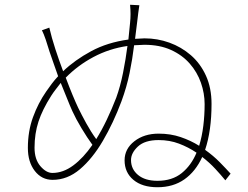

<svg xmlns="http://www.w3.org/2000/svg" viewBox="-20 -788 1040 806"><path d="M515 -595Q439 -584 373 -549Q307 -514 256 -462Q271 -422 284.5 -389.5Q298 -357 308 -336Q322 -307 342 -270.5Q362 -234 384 -204Q407 -241 428 -285Q449 -329 468 -378Q485 -425 496.5 -482.5Q508 -540 515 -595ZM187 -672Q197 -629 212.5 -581.5Q228 -534 245 -489Q294 -536 362.5 -573Q431 -610 519 -622L526 -692Q528 -711 528 -729Q528 -747 526 -768L565 -766Q563 -755 560.5 -734.5Q558 -714 556 -697L547 -625L587 -627Q641 -627 691 -609Q741 -591 781 -556.5Q821 -522 844.5 -470.5Q868 -419 868 -352Q868 -239 841 -159Q876 -134 902.5 -107Q929 -80 948 -59L926 -31Q908 -53 884 -79Q860 -105 829 -129Q801 -68 754 -35Q707 -2 641 -2Q577 -2 540 -33Q503 -64 503 -115Q503 -163 544 -195Q585 -227 646 -227Q696 -227 738.5 -212.5Q781 -198 816 -176Q828 -215 833.5 -260Q839 -305 839 -351Q839 -396 823.5 -440.5Q808 -485 776.5 -521Q745 -557 697.5 -578.5Q650 -600 586 -600L543 -598Q536 -540 524 -481.5Q512 -423 490 -363Q456 -272 412 -197Q368 -122 315.5 -77.5Q263 -33 201 -33Q155 -33 126 -70.5Q97 -108 97 -167Q97 -237 118.5 -296Q140 -355 174 -404Q185 -420 197 -436Q209 -452 224 -468Q214 -497 204.5 -523.5Q195 -550 188 -571Q180 -598 172 -621.5Q164 -645 156 -661ZM805 -147Q771 -170 731.5 -185Q692 -200 646 -200Q588 -200 559 -173Q530 -146 530 -116Q530 -78 559.5 -53.5Q589 -29 641 -29Q703 -29 743 -61.5Q783 -94 805 -147ZM368 -180Q346 -210 322 -250Q298 -290 284 -321Q274 -343 261.5 -374.5Q249 -406 235 -440Q225 -427 214.5 -413.5Q204 -400 195 -386Q158 -328 141.5 -277.5Q125 -227 125 -168Q125 -119 149.5 -90.5Q174 -62 200 -62Q245 -62 287.5 -93.5Q330 -125 368 -180Z"/></svg>

Font: Source Han Sans SC ExtraLight
Style: Regular
Weight: 250
Designer: Ryoko NISHIZUKA 西塚涼子 (kana, bopomofo & ideographs); Paul D. Hunt (Latin, Greek & Cyrillic); Sandoll Communications 산돌커뮤니
Foundry: Adobe
Version: Version 2.004;hotconv 1.0.118;makeotfexe 2.5.65603